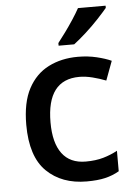

<svg xmlns="http://www.w3.org/2000/svg" viewBox="-55 -808 599 859"><g transform="rotate(-5 245.0 -378.0)"><path d="M300 10Q188 10 120 -56.5Q52 -123 52 -266Q52 -366 85 -428Q118 -490 176 -519.5Q234 -549 308 -549Q353 -549 392.5 -539.5Q432 -530 458 -518L426 -432Q398 -443 366.5 -451Q335 -459 307 -459Q161 -459 161 -267Q161 -175 197 -127Q233 -79 303 -79Q348 -79 382.5 -89Q417 -99 446 -115V-23Q417 -6 383 2Q349 10 300 10ZM452 -756Q437 -738 410 -709Q383 -680 352 -652Q321 -624 297 -606H227V-618Q242 -637 261 -663Q280 -689 298 -716.5Q316 -744 328 -766H452Z"/></g></svg>

Font: Noto Sans Telugu Medium
Style: Regular
Weight: 500
Designer: Jelle Bosma - Monotype Design Team
Foundry: Monotype Imaging Inc.
Version: Version 2.005; ttfautohint (v1.8.4.7-5d5b)